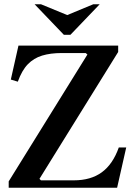

<svg xmlns="http://www.w3.org/2000/svg" viewBox="-20 -885 627 905"><path d="M21 0V-30L392 -628L384 -635H271Q218 -635 178.5 -623Q139 -611 111 -582Q83 -553 64 -500L31 -510L67 -670H537V-640L166 -42L173 -35H328Q408 -35 460 -73Q512 -111 540 -190H575L532 0ZM281 -721 143 -865H173L297 -814L420 -865H450L312 -721Z"/></svg>

Font: Brygada 1918 SemiBold
Style: Regular
Weight: 600
Designer: Mateusz Machalski | Borys Kosmynka | Przemek Hoffer
Foundry: NIEPODLEGLA 2018
Version: Version 3.006